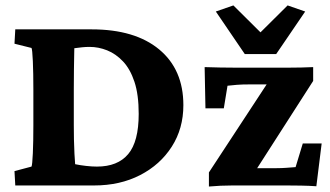

<svg xmlns="http://www.w3.org/2000/svg" viewBox="-20 -681 1211 705"><path d="M36.1 -573.2H316.4Q475.6 -573.2 564.5 -499.5Q653.3 -425.8 653.3 -294.9Q653.3 -209 610.8 -142.6Q568.4 -76.2 494.6 -38.1Q420.9 0 325.2 0H36.1L33.2 -52.7L95.7 -69.3Q98.6 -75.2 100.6 -118.2Q102.5 -161.1 102.5 -221.7V-351.6Q102.5 -413.1 100.6 -456.5Q98.6 -500 95.7 -504.9L33.2 -520.5ZM252.9 -503.9Q252.9 -498 252.4 -478Q252 -458 251.5 -425.8Q251 -393.6 251 -351.6V-221.7Q251 -198.2 251.5 -169.4Q252 -140.6 253.4 -116.2Q254.9 -91.8 255.9 -78.1Q274.4 -74.2 295.9 -71.8Q317.4 -69.3 335.9 -69.3Q412.1 -69.3 450.7 -115.2Q489.3 -161.1 489.3 -262.7Q489.3 -334 473.6 -380.9Q458 -427.7 431.6 -455.6Q405.3 -483.4 373.5 -496.1Q341.8 -508.8 308.6 -508.8Q294.9 -508.8 280.8 -507.3Q266.6 -505.9 252.9 -503.9ZM895.5 -18.6 887.7 -63.5H995.1Q1015.6 -63.5 1032.7 -64.9Q1049.8 -66.4 1065.4 -67.4L1091.8 -154.3H1161.1L1141.6 2.9Q1116.2 1 1085.4 0.5Q1054.7 0 1033.2 0H833Q811.5 0 789.6 1Q767.6 2 747.1 3.9V-47.9L987.3 -414.1L988.3 -371.1H899.4Q869.1 -371.1 850.1 -369.6Q831.1 -368.2 815.4 -366.2L801.8 -283.2H734.4L731.4 -434.6Q757.8 -433.6 788.6 -433.1Q819.3 -432.6 839.8 -432.6H1043Q1064.5 -432.6 1086.4 -433.1Q1108.4 -433.6 1129.9 -434.6V-383.8ZM1100.6 -638.7 994.1 -482.4H878.9L772.5 -638.7L836.9 -661.1L969.7 -529.3H903.3L1036.1 -661.1Z"/></svg>

Font: Crimson Pro ExtraBold
Style: Regular
Weight: 800
Designer: Jacques Le Bailly
Foundry: Baron von Fonthausen
Version: Version 1.003